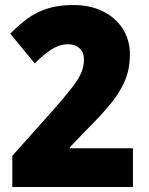

<svg xmlns="http://www.w3.org/2000/svg" viewBox="-20 -744 593 764"><path d="M509 0H29V-124L188 -302Q239 -360 266.5 -395.5Q294 -431 304 -456Q314 -481 314 -506Q314 -537 296 -552.5Q278 -568 250 -568Q219 -568 188.5 -549.5Q158 -531 118 -492L21 -610Q53 -643 88 -669Q123 -695 167 -709.5Q211 -724 271 -724Q339 -724 389.5 -699Q440 -674 468.5 -629.5Q497 -585 497 -527Q497 -473 479 -427.5Q461 -382 422.5 -334Q384 -286 322 -225L259 -159V-154H509Z"/></svg>

Font: Noto Sans Gujarati SemiCondensed Black
Style: Regular
Weight: 900
Width: 4
Designer: Jelle Bosma - Monotype Design Team, Universal Thirst
Foundry: Monotype Imaging Inc.
Version: Version 2.106; ttfautohint (v1.8.4.7-5d5b)